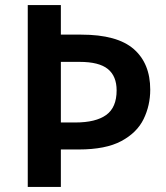

<svg xmlns="http://www.w3.org/2000/svg" viewBox="-20 -734 653 754"><path d="M570 -382Q570 -320 544 -266.5Q518 -213 456.5 -180Q395 -147 289 -147H219V0H89V-714H219V-598H299Q440 -598 505 -541.5Q570 -485 570 -382ZM276 -253Q356 -253 397 -282.5Q438 -312 438 -379Q438 -435 403.5 -463Q369 -491 293 -491H219V-253Z"/></svg>

Font: Noto Sans Lao UI SemBd
Style: Regular
Weight: 600
Designer: Monotype Design Team
Foundry: Monotype Imaging Inc.
Version: Version 2.000; ttfautohint (v1.8.4.7-5d5b)